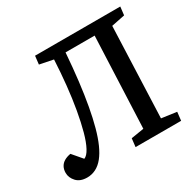

<svg xmlns="http://www.w3.org/2000/svg" viewBox="-156 -865 1049 1040"><g transform="rotate(-30 368.0 -344.5)"><path d="M522 -634H340Q333 -541 323.5 -461.5Q314 -382 302 -316Q290 -250 275.5 -197Q261 -144 243.5 -105Q226 -66 205 -40Q184 -14 158.5 -1Q133 12 104 12Q60 12 37 -13Q14 -38 14 -68Q14 -90 23 -106Q32 -122 48.5 -131.5Q65 -141 88 -145L140 -84Q159 -91 176.5 -123.5Q194 -156 208.5 -209Q223 -262 235 -330Q247 -398 255 -475Q263 -552 267 -632L182 -649L188 -701H721L715 -649L631 -632L609 -66L703 -53L697 0H412L418 -52L498 -65Z"/></g></svg>

Font: Literata Medium
Style: Italic
Weight: 500
Italic angle: -2°
Designer: Latin by Veronika Burian and Jose Scaglione. Greek by Irene Vlachou. Cyrillic by Vera Evstafieva
Foundry: TypeTogether
Version: Version 3.103;gftools[0.9.29]